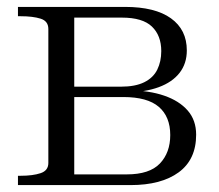

<svg xmlns="http://www.w3.org/2000/svg" viewBox="-20 -536 634 556"><path d="M32 -516H342Q429 -516 475 -483Q521 -450 521 -390Q521 -352 500 -325Q479 -298 439.5 -283.5Q400 -269 344 -268L374 -283L376 -259L356 -274Q412 -274 455.5 -259Q499 -244 523.5 -216Q548 -188 548 -146Q548 -74 497.5 -37Q447 0 358 0H32V-27H40Q75 -27 97.5 -34.5Q120 -42 120 -64V-452Q120 -475 97.5 -482Q75 -489 40 -489H32ZM195 -31H347Q413 -31 443 -62.5Q473 -94 473 -145Q473 -198 440 -226.5Q407 -255 337 -255H177V-285H330Q372 -285 398 -298Q424 -311 435.5 -334.5Q447 -358 447 -388Q447 -433 420 -459Q393 -485 333 -485H195Z"/></svg>

Font: Roboto Serif 120pt Expanded Light
Style: Regular
Weight: 300
Width: 7
Designer: Greg Gazdowicz
Foundry: Commercial Type
Version: Version 1.008